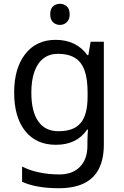

<svg xmlns="http://www.w3.org/2000/svg" viewBox="-20 -757 655 1017"><path d="M275 -546Q328 -546 370.5 -526Q413 -506 443 -465H448L460 -536H530V9Q530 85 504 136.5Q478 188 425 214Q372 240 290 240Q232 240 183.5 231.5Q135 223 97 206V125Q135 145 186 156Q237 167 295 167Q364 167 403.5 126.5Q443 86 443 16V-5Q443 -17 444 -39.5Q445 -62 446 -71H442Q414 -30 372.5 -10Q331 10 276 10Q172 10 113.5 -63Q55 -136 55 -267Q55 -395 113.5 -470.5Q172 -546 275 -546ZM287 -472Q242 -472 210.5 -448Q179 -424 162.5 -378Q146 -332 146 -266Q146 -167 182.5 -114.5Q219 -62 289 -62Q330 -62 359 -72.5Q388 -83 407 -105.5Q426 -128 435 -163Q444 -198 444 -246V-267Q444 -340 427.5 -385Q411 -430 376 -451Q341 -472 287 -472ZM298 -737Q318 -737 333.5 -723.5Q349 -710 349 -681Q349 -653 333.5 -639Q318 -625 298 -625Q276 -625 261 -639Q246 -653 246 -681Q246 -710 261 -723.5Q276 -737 298 -737Z"/></svg>

Font: hexmalayalam15
Style: Book
Weight: 400
Designer: Jelle Bosma - Monotype Design Team
Foundry: Monotype Imaging Inc.
Version: Version 2.003